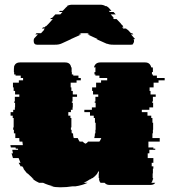

<svg xmlns="http://www.w3.org/2000/svg" viewBox="-20 -785 719 815"><path d="M632 -414H615V-399H619V-384H641V-374H629V-354H626V-349H630V-329H614V-319H582V-309H606V-294H622V-284H627V-264H630V-234H629V-219H627V-199H658V-184H610V-159H631V-154H639V-149H614V-134H607V-114H631V-94H624V-79H631V-69H629V-49H628V-29H630V-24H629Q627 -14 622 -9H639Q633 0 619 0H444Q432 0 424 -9H407Q402 -14 400 -24H401V-29H399V-49H400V-60Q397 -54 392 -49H394Q384 -37 373 -29H371Q370 -28 368 -27Q366 -26 364 -24H362Q349 -15 335 -9H352Q328 2 300 6H287Q275 8 262.5 9Q250 10 236 10Q226 10 216 9Q206 8 195 6H208Q184 1 163 -9H146Q131 -16 120 -24H123Q122 -26 120 -27Q118 -28 116 -29H118Q113 -34 107.5 -39Q102 -44 97 -49H95Q91 -54 87 -59Q83 -64 79 -69H81Q80 -71 78 -74Q76 -77 74 -79H67Q66 -83 63.5 -86.5Q61 -90 59 -94H67Q62 -105 59 -114H35Q34 -119 32 -124Q30 -129 29 -134H35L32 -149H57Q56 -151 56 -154H47Q47 -157 46 -159H26Q25 -161 25 -164Q25 -167 24 -169H77Q76 -173 76 -176.5Q76 -180 75 -184H63Q62 -188 62 -191.5Q62 -195 62 -199H45V-219H39V-234H36V-244H38V-284H34V-294H25V-309H36V-319H43V-329H44V-349H40V-354H43V-374H62V-384H44V-399H38V-414H35V-434H60V-444H78V-454H68V-464H46V-469H40V-479H39V-493Q39 -495 39.5 -496.5Q40 -498 40 -499H39Q43 -520 65 -520H256Q279 -520 282 -499H284V-479H285V-469H291V-464H313V-454H323V-444H305V-434H280V-414H283V-399H289V-384H307V-374H288V-354H285V-349H289V-329H288V-319H281V-309H270V-294H279V-284H283V-244H281V-234H284V-224Q284 -221 285 -219H290Q290 -208 293 -199H310Q313 -191 318 -184H331Q336 -178 343 -175Q350 -178 354 -184H402Q407 -191 410 -199H380Q383 -208 383 -219H385V-234H386V-264H383V-284H378V-294H362V-309H338V-319H370V-329H386V-349H382V-354H385V-374H397V-384H375V-399H371V-414H388V-434H409V-444H435V-454H402V-464H385V-469H381V-479H385V-493Q385 -497 386 -499H379Q384 -520 406 -520H596Q617 -520 622 -499H628Q629 -497 629 -493V-479H625V-469H629V-464H646V-454H679V-444H653V-434H632ZM547 -619Q549 -615 549 -611Q549 -604 544 -599H546Q543 -595 535 -595H469Q461 -595 452.5 -595.5Q444 -596 436 -599H434L427 -602L389 -619H395L351 -639H361L351 -644H325L314 -639H325L281 -619H282L245 -602L238 -599Q230 -596 221.5 -595.5Q213 -595 205 -595H139Q131 -595 127 -599Q123 -603 123 -611Q123 -617 124 -619Q124 -621 127 -624L141 -639H130L135 -644H154L168 -659H166L170 -664H158L163 -669H169L174 -674H176L186 -684L204 -704H193L197 -709H201L215 -724H236L245 -734H230L235 -739H246L253 -746Q257 -751 260.5 -754Q264 -757 267 -759H263Q274 -765 286 -765H406Q418 -765 428 -759H432Q436 -757 439.5 -754Q443 -751 447 -746L453 -739H442L446 -734H462L471 -724H450L463 -709H459L464 -704H475L494 -684H493L503 -674H500L505 -669H498L503 -664H515L520 -659H522L536 -644H541L546 -639H536L549 -624Q551 -623 553 -619Z"/></svg>

Font: Rubik Glitch
Style: Regular
Weight: 400
Designer: Hubert and Fischer, NaN
Foundry: Hubert and Fischer, NaN
Version: Version 2.200